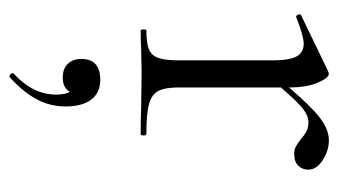

<svg xmlns="http://www.w3.org/2000/svg" viewBox="-174 -262 712 404"><g transform="rotate(90 182.0 -60.0)"><path d="M337 -353Q337 -340 328.5 -331.5Q320 -323 304 -323Q295 -323 288.5 -326.5Q282 -330 273 -337Q264 -345 256 -349Q248 -353 237 -353Q224 -353 209.5 -342Q195 -331 164 -295V-81Q164 -51 171.5 -37Q179 -23 199 -17.5Q219 -12 262 -12Q265 -12 265 -6Q265 0 262 0Q229 0 209 -1L135 -2L82 -1Q68 0 44 0Q42 0 42 -6Q42 -12 44 -12Q71 -12 84 -17.5Q97 -23 102 -37.5Q107 -52 107 -81V-278Q107 -312 99 -327.5Q91 -343 72 -343Q56 -343 18 -328L16 -327Q12 -327 10.5 -332Q9 -337 13 -338L129 -394Q135 -396 135 -396Q144 -396 154 -372.5Q164 -349 164 -312Q205 -360 229 -378Q253 -396 275 -396Q297 -396 317 -383Q337 -370 337 -353ZM204 158Q204 191 188.5 219.5Q173 248 143 275Q142 276 140 276Q137 276 135 272.5Q133 269 135 267Q179 227 179 178Q179 158 173 149Q165 164 143 164Q125 164 114.5 153.5Q104 143 104 125Q104 85 148 85Q175 85 189.5 104Q204 123 204 158Z"/></g></svg>

Font: Cormorant Garamond
Style: Regular
Weight: 400
Designer: Christian Thalmann (Catharsis Fonts)
Version: Version 3.000